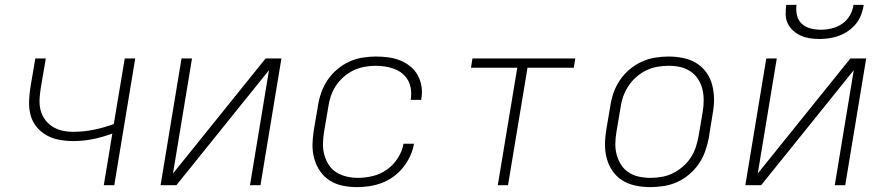

<svg xmlns="http://www.w3.org/2000/svg" viewBox="-20 -760 3640 788"><path d="M406 0 441 -212Q401 -197 361 -189Q321 -181 281 -181Q251 -181 222 -186.5Q193 -192 169 -206Q145 -220 128 -242Q111 -264 104.5 -291.5Q98 -319 99.5 -349Q101 -379 106 -409L125 -520H168L148 -403Q144 -379 142.5 -355.5Q141 -332 146 -310.5Q151 -289 163.5 -271Q176 -253 194.5 -241Q213 -229 235 -224Q257 -219 281 -219Q322 -219 364.5 -227.5Q407 -236 447 -251L492 -520H535L449 0Z M639 0 725 -520H768L690 -48L1070 -520H1135L1049 0H1006L1084 -472L704 0Z M1445 8Q1415 8 1386 2Q1357 -4 1333.5 -19Q1310 -34 1294 -57Q1278 -80 1270 -108Q1262 -136 1262.5 -165.5Q1263 -195 1268 -226L1285 -326Q1289 -353 1298.5 -380Q1308 -407 1324.5 -431.5Q1341 -456 1364 -475.5Q1387 -495 1413.5 -507Q1440 -519 1468 -523.5Q1496 -528 1523 -528Q1549 -528 1574.5 -524.5Q1600 -521 1622.5 -512Q1645 -503 1664 -487.5Q1683 -472 1694.5 -451Q1706 -430 1710 -405Q1714 -380 1709 -354V-350H1666V-353Q1669 -373 1666.5 -393Q1664 -413 1655 -429.5Q1646 -446 1631.5 -458Q1617 -470 1598.5 -477Q1580 -484 1560.5 -487Q1541 -490 1520 -490Q1498 -490 1474.5 -485.5Q1451 -481 1429.5 -470.5Q1408 -460 1389.5 -443.5Q1371 -427 1358 -407Q1345 -387 1337.5 -364.5Q1330 -342 1327 -319L1310 -219Q1306 -195 1305.5 -171Q1305 -147 1311 -125Q1317 -103 1329 -84Q1341 -65 1360 -53Q1379 -41 1402 -35.5Q1425 -30 1449 -30Q1479 -30 1510 -37.5Q1541 -45 1568 -64Q1595 -83 1613 -111.5Q1631 -140 1636 -170H1679Q1675 -145 1663.5 -120Q1652 -95 1635 -73.5Q1618 -52 1595.5 -35.5Q1573 -19 1548 -9.5Q1523 0 1496.5 4Q1470 8 1445 8Z M2023 0 2103 -482H1913L1919 -520H2341L2335 -482H2145L2065 0Z M2649 8Q2619 8 2589.5 2Q2560 -4 2536 -18.5Q2512 -33 2495.5 -56Q2479 -79 2471 -107Q2463 -135 2463 -165Q2463 -195 2468 -226L2485 -326Q2489 -353 2498.5 -380Q2508 -407 2524.5 -431.5Q2541 -456 2564.5 -475.5Q2588 -495 2614.5 -507Q2641 -519 2669 -523.5Q2697 -528 2724 -528Q2754 -528 2783.5 -522Q2813 -516 2837 -501.5Q2861 -487 2878 -464Q2895 -441 2902.5 -413Q2910 -385 2910.5 -355Q2911 -325 2905 -294L2889 -194Q2884 -167 2874.5 -140Q2865 -113 2848.5 -88.5Q2832 -64 2809 -44.5Q2786 -25 2759.5 -13Q2733 -1 2704.5 3.5Q2676 8 2649 8ZM2650 -30Q2672 -30 2695.5 -34Q2719 -38 2740.5 -48.5Q2762 -59 2781.5 -75.5Q2801 -92 2814.5 -112.5Q2828 -133 2835.5 -155.5Q2843 -178 2847 -201L2864 -301Q2868 -325 2868 -349Q2868 -373 2862.5 -395Q2857 -417 2844.5 -436Q2832 -455 2813 -467.5Q2794 -480 2771.5 -485Q2749 -490 2724 -490Q2702 -490 2678.5 -486Q2655 -482 2633 -471.5Q2611 -461 2592 -444.5Q2573 -428 2559.5 -407.5Q2546 -387 2538 -364.5Q2530 -342 2527 -319L2510 -219Q2506 -195 2505.5 -171Q2505 -147 2511 -125Q2517 -103 2529 -84Q2541 -65 2560 -52.5Q2579 -40 2602 -35Q2625 -30 2650 -30Z M3039 0 3125 -520H3168L3090 -48L3470 -520H3535L3449 0H3406L3484 -472L3104 0ZM3343 -600Q3323 -600 3303.5 -603Q3284 -606 3267 -613.5Q3250 -621 3236 -633.5Q3222 -646 3213.5 -663Q3205 -680 3204.5 -700Q3204 -720 3207 -740H3249Q3246 -718 3251 -697Q3256 -676 3270.5 -662.5Q3285 -649 3306 -643.5Q3327 -638 3349 -638Q3371 -638 3394 -643.5Q3417 -649 3436.5 -662.5Q3456 -676 3468 -697Q3480 -718 3483 -740H3525Q3522 -720 3514.5 -700Q3507 -680 3493.5 -663Q3480 -646 3462 -633.5Q3444 -621 3424 -613.5Q3404 -606 3383.5 -603Q3363 -600 3343 -600Z"/></svg>

Font: Iosevka Aile XLt Obl
Style: Regular
Weight: 200
Italic angle: -9°
Designer: Belleve Invis
Foundry: Belleve Invis
Version: Version 31.1.0; ttfautohint (v1.8.4)